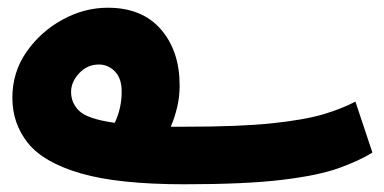

<svg xmlns="http://www.w3.org/2000/svg" viewBox="-20 -456 995 497"><path d="M944 -61 900 -193Q866 -175 818 -160.5Q770 -146 685.5 -137Q601 -128 459 -128Q439 -128 422 -128Q432 -151 438.5 -178Q445 -205 445 -235Q445 -324 396.5 -380Q348 -436 259 -436Q198 -436 141.5 -405Q85 -374 48.5 -321.5Q12 -269 12 -203Q12 -136 52.5 -85.5Q93 -35 190 -7Q287 21 457 21Q616 21 710.5 9.5Q805 -2 857.5 -21Q910 -40 944 -61ZM164 -218Q164 -244 185 -266.5Q206 -289 236 -289Q260 -289 277.5 -271Q295 -253 295 -219Q295 -176 277 -138Q207 -148 185.5 -168.5Q164 -189 164 -218Z"/></svg>

Font: Noto Sans Arabic Condensed Extra
Style: Regular
Weight: 800
Width: 3
Designer: Nadine Chahine - Monotype Design Team
Foundry: Monotype Imaging Inc.
Version: Version 1.902